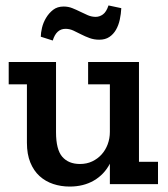

<svg xmlns="http://www.w3.org/2000/svg" viewBox="-20 -677 616 706"><path d="M384 0V-75Q363 -35 325 -13Q287 9 236 9Q204 9 175.5 -0.5Q147 -10 125.5 -29.5Q104 -49 91.5 -79.5Q79 -110 79 -152V-367H12V-449H186V-191Q186 -127 209 -100.5Q232 -74 274 -74Q299 -74 319 -83.5Q339 -93 353.5 -109Q368 -125 376 -146.5Q384 -168 384 -192V-367H304V-449H491V-82H561V0ZM426 -647Q425 -626 420.5 -605Q416 -584 406.5 -567.5Q397 -551 382 -541Q367 -531 345 -531Q326 -531 309.5 -537Q293 -543 278.5 -550.5Q264 -558 250 -564.5Q236 -571 221 -571Q187 -571 174 -528L130 -542Q130 -556 134.5 -575Q139 -594 149.5 -611.5Q160 -629 175.5 -641Q191 -653 214 -653Q231 -653 246 -647Q261 -641 275 -634Q289 -627 303 -621Q317 -615 332 -615Q346 -615 358.5 -624Q371 -633 379 -657Z"/></svg>

Font: Zilla Slab SemiBold
Style: Regular
Weight: 600
Designer: Typotheque.com
Foundry: Typotheque type foundry
Version: Version 1.1; 2017